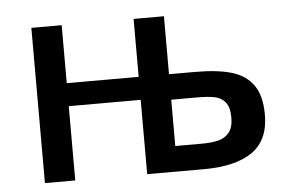

<svg xmlns="http://www.w3.org/2000/svg" viewBox="-41 -545 904 601"><g transform="rotate(-5 410.5 -244.0)"><path d="M77.1 -487.8H172.4V-305.7H398.4V-487.8H493.7V-305.7H576.2Q645.5 -305.7 689.9 -292.7Q734.4 -279.8 758.1 -246.3Q781.7 -212.9 781.7 -153.3Q781.7 -73.7 729.2 -36.9Q676.8 0 576.7 0H398.4V-233.4H172.4V0H77.1ZM576.2 -80.1Q607.9 -80.1 629.2 -85.4Q650.4 -90.8 663.3 -106.7Q676.3 -122.6 676.3 -153.3Q676.3 -186 663.6 -201.7Q650.9 -217.3 630.4 -221.4Q609.9 -225.6 576.2 -225.6H493.7V-80.1Z"/></g></svg>

Font: Acari Sans Medium
Style: Regular
Weight: 500
Designer: Alfredo Marco Pradil and Stefan Peev
Foundry: Hanken Design Co.
Version: Version 1.045